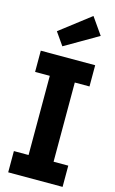

<svg xmlns="http://www.w3.org/2000/svg" viewBox="-153 -1100 696 1157"><g transform="rotate(15 195.0 -521.5)"><path d="M25.6 -626.5V-758.9H364.9V-626.5H273.2V-132.5H364.9V0H25.6V-132.5H117.2V-626.5ZM278.2 -1043 351.4 -938.2 144.2 -818 88.9 -897.3Z"/></g></svg>

Font: Hepta Slab ExtraLight
Style: Regular
Weight: 200
Designer: Michael LaGattuta
Foundry: Michael LaGattuta
Version: Version 1.100